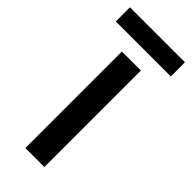

<svg xmlns="http://www.w3.org/2000/svg" viewBox="-245 -722 758 758"><g transform="rotate(45 134.5 -342.5)"><path d="M188 0H82V-539H188ZM288 -685V-606H-19V-685Z"/></g></svg>

Font: Noto Sans Thai Looped Medium
Style: Regular
Weight: 500
Designer: Sasikarn Vongin, Ben Mitchell
Foundry: The Fontpad Ltd
Version: Version 1.001; ttfautohint (v1.8.4.7-5d5b)